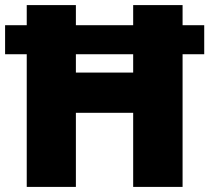

<svg xmlns="http://www.w3.org/2000/svg" viewBox="-20 -827 822 754"><path d="M85 -93H278V-384H503V-93H697V-614H782V-728H697V-807H503V-728H278V-807H85V-728H0V-614H85ZM278 -542V-614H503V-542Z"/></svg>

Font: Noto Sans Telugu UI Black
Style: Regular
Weight: 900
Designer: Jelle Bosma - Monotype Design Team
Foundry: Monotype Imaging Inc.
Version: Version 2.005